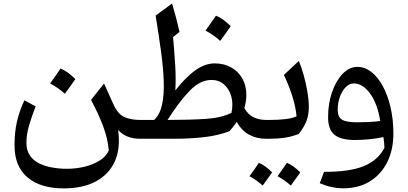

<svg xmlns="http://www.w3.org/2000/svg" viewBox="-20 -774 2274 1071"><path d="M560.5 -308.1 612.3 -192.9Q637.7 -136.7 674.3 -120.8Q710.9 -105 761.2 -105H761.7V0H761.2Q723.1 0 692.9 -11.7Q662.6 -23.4 638.7 -48.8Q653.3 52.2 620.8 125.2Q588.4 198.2 515.6 237.5Q442.9 276.9 335.4 276.9Q206.1 276.9 133.5 215.6Q61 154.3 61 36.6Q61 -35.6 74.5 -95.2Q87.9 -154.8 116.2 -214.4L178.7 -180.7Q159.2 -130.9 143.3 -78.1Q127.4 -25.4 127.4 22.9Q127.4 65.4 147 93.5Q166.5 121.6 199.2 137.7Q231.9 153.8 272 160.6Q312 167.5 352.5 167.5Q404.8 167.5 452.6 155.8Q500.5 144 536.1 121.3Q571.8 98.6 586.9 65.4Q581.5 0.5 555.9 -68.4Q530.3 -137.2 487.8 -216.8ZM317.9 -391.6Q356 -377 400.4 -333Q386.2 -312.5 371.8 -292.2Q357.4 -272 341.8 -251Q304.7 -284.2 259.8 -308.6Q274.9 -330.1 289.1 -350.1Q303.2 -370.1 317.9 -391.6Z M1177.7 -420.4Q1229 -420.4 1268.8 -398.4Q1308.6 -376.5 1331.3 -336.9Q1354 -297.4 1354 -245.1Q1354 -207 1342.8 -170.9Q1364.3 -134.3 1394.8 -119.6Q1425.3 -105 1463.4 -105H1463.9V0H1463.4Q1411.6 0 1369.9 -22.5Q1328.1 -44.9 1300.8 -93.8Q1293 -82.5 1282.7 -69.3Q1272.5 -56.2 1259.8 -42Q1195.3 -17.6 1116.9 -8.8Q1038.6 0 952.6 0H761.7Q745.1 0 745.1 -33.2V-71.8Q745.1 -105 761.7 -105H839.8Q872.1 -135.3 884 -190.4Q896 -245.6 893.3 -321.3Q890.6 -397 877.9 -489.7Q865.2 -582.5 848.1 -687L939.9 -754.4Q965.3 -668.9 981.4 -595.7L945.3 -567.4Q952.6 -488.8 957.3 -410.6Q961.9 -332.5 958 -269.5Q1016.1 -343.8 1069.8 -382.1Q1123.5 -420.4 1177.7 -420.4ZM1159.7 -328.1Q1096.2 -328.1 1037.8 -267.6Q979.5 -207 914.6 -105Q1040 -105 1127.7 -110.8Q1215.3 -116.7 1271 -144.5Q1281.7 -193.8 1270.3 -235.6Q1258.8 -277.3 1230 -302.7Q1201.2 -328.1 1159.7 -328.1ZM1184.6 -686.5Q1222.7 -671.9 1267.1 -627.9Q1252.9 -607.4 1238.5 -587.2Q1224.1 -566.9 1208.5 -545.9Q1171.4 -579.1 1126.5 -603.5Q1141.6 -625 1155.8 -645Q1169.9 -665 1184.6 -686.5Z M1371.6 209Q1400.9 169.4 1423.8 134.3Q1457.5 147 1498 187.5Q1484.9 206.5 1471.7 224.6Q1458.5 242.7 1445.3 261.2Q1411.6 230.5 1371.6 209ZM1528.3 209Q1549.8 179.7 1580.6 134.3Q1613.8 147.5 1655.3 187.5Q1625.5 229.5 1602.1 261.2Q1572.3 233.4 1528.3 209ZM1463.9 0Q1447.3 0 1447.3 -33.2V-71.8Q1447.3 -105 1463.9 -105H1487.8Q1532.7 -105 1572.5 -109.6Q1612.3 -114.3 1634.3 -125.5Q1629.9 -173.3 1612.5 -231.4Q1595.2 -289.6 1563.5 -356L1646.5 -433.6Q1661.6 -399.9 1674.3 -354.2Q1687 -308.6 1694.8 -262Q1702.6 -215.3 1702.6 -179.2Q1702.6 -133.3 1689.7 -99.4Q1676.8 -65.4 1646.5 -26.9Q1607.9 -11.7 1568.8 -5.9Q1529.8 0 1477.1 0Z M1894.5 276.4Q1829.6 276.4 1763.7 248L1787.6 184.6Q1927.7 185.1 2007.6 153.3Q2087.4 121.6 2124.5 50.8Q2124 34.7 2122.6 21Q2121.1 7.3 2118.7 -9.3Q2082 -1.5 2041.3 2.7Q2000.5 6.8 1959 6.8Q1881.8 6.8 1845.9 -22Q1810.1 -50.8 1810.1 -120.6Q1810.1 -195.8 1832 -259.5Q1854 -323.2 1891.1 -362.1Q1928.2 -400.9 1974.1 -400.9Q2015.1 -400.9 2051.3 -372.8Q2087.4 -344.7 2115 -294.2Q2142.6 -243.7 2158.4 -176Q2174.3 -108.4 2174.3 -28.8Q2174.3 61.5 2140.1 130.4Q2106 199.2 2043.2 237.8Q1980.5 276.4 1894.5 276.4ZM2101.1 -99.1Q2085 -197.3 2043.9 -252.9Q2002.9 -308.6 1953.6 -308.6Q1929.2 -308.6 1908.7 -288.1Q1888.2 -267.6 1876 -234.1Q1863.8 -200.7 1863.8 -161.6Q1863.8 -120.6 1888.2 -106.2Q1912.6 -91.8 1970.7 -91.8Q2001 -91.8 2035.4 -93.3Q2069.8 -94.7 2101.1 -99.1Z"/></svg>

Font: Pinar DS1 Medium
Style: Regular
Weight: 500
Designer: Amin Abedi
Version: Version 3.000